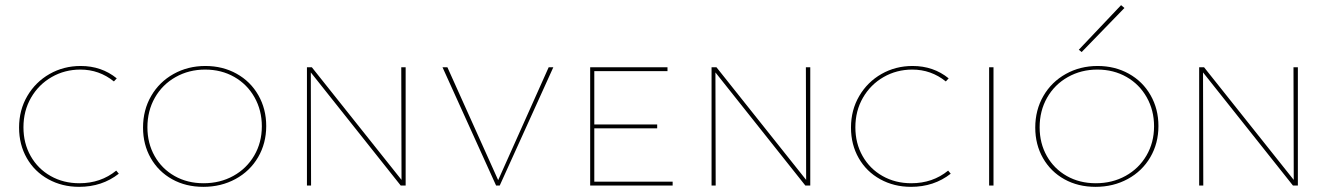

<svg xmlns="http://www.w3.org/2000/svg" viewBox="-20 -720 5160 745"><path d="M54 -225Q54 -293 86 -347.5Q118 -402 172.5 -433Q227 -464 293 -464Q374 -464 433 -416L422 -404Q365 -450 292 -450Q231 -450 180.5 -421Q130 -392 100.5 -341Q71 -290 71 -226Q71 -164 99 -114.5Q127 -65 176.5 -37Q226 -9 288 -9Q371 -9 431 -58L441 -46Q376 5 287 5Q221 5 167.5 -24.5Q114 -54 84 -106.5Q54 -159 54 -225Z M535 -225Q535 -293 566.5 -347.5Q598 -402 653.5 -433Q709 -464 777 -464Q844 -464 898 -434Q952 -404 982.5 -350.5Q1013 -297 1013 -231Q1013 -164 981.5 -110Q950 -56 894 -25.5Q838 5 769 5Q701 5 648 -24.5Q595 -54 565 -106.5Q535 -159 535 -225ZM996 -230Q996 -292 967.5 -342.5Q939 -393 889 -421.5Q839 -450 776 -450Q713 -450 661.5 -421Q610 -392 581 -341Q552 -290 552 -226Q552 -164 580 -114.5Q608 -65 657.5 -37Q707 -9 770 -9Q834 -9 885.5 -37.5Q937 -66 966.5 -116.5Q996 -167 996 -230Z M1554 -459V0H1535L1186 -439L1187 0H1171V-459H1190L1538 -22L1537 -459Z M2127 -459 1919 0H1905L1697 -459H1716L1913 -21L2109 -459Z M2590 -15V0H2270V-459H2570V-444H2286V-237H2530V-222H2286V-15Z M3124 -459V0H3105L2756 -439L2757 0H2741V-459H2760L3108 -22L3107 -459Z M3282 -225Q3282 -293 3314 -347.5Q3346 -402 3400.5 -433Q3455 -464 3521 -464Q3602 -464 3661 -416L3650 -404Q3593 -450 3520 -450Q3459 -450 3408.5 -421Q3358 -392 3328.5 -341Q3299 -290 3299 -226Q3299 -164 3327 -114.5Q3355 -65 3404.5 -37Q3454 -9 3516 -9Q3599 -9 3659 -58L3669 -46Q3604 5 3515 5Q3449 5 3395.5 -24.5Q3342 -54 3312 -106.5Q3282 -159 3282 -225Z M3818 -459H3835V0H3818Z M4166 -527 4330 -700 4343 -689 4177 -518ZM3997 -225Q3997 -293 4028.5 -347.5Q4060 -402 4115.5 -433Q4171 -464 4239 -464Q4306 -464 4360 -434Q4414 -404 4444.5 -350.5Q4475 -297 4475 -231Q4475 -164 4443.5 -110Q4412 -56 4356 -25.5Q4300 5 4231 5Q4163 5 4110 -24.5Q4057 -54 4027 -106.5Q3997 -159 3997 -225ZM4458 -230Q4458 -292 4429.5 -342.5Q4401 -393 4351 -421.5Q4301 -450 4238 -450Q4175 -450 4123.5 -421Q4072 -392 4043 -341Q4014 -290 4014 -226Q4014 -164 4042 -114.5Q4070 -65 4119.5 -37Q4169 -9 4232 -9Q4296 -9 4347.5 -37.5Q4399 -66 4428.5 -116.5Q4458 -167 4458 -230Z M5016 -459V0H4997L4648 -439L4649 0H4633V-459H4652L5000 -22L4999 -459Z"/></svg>

Font: Ysabeau SC Thin
Style: Regular
Weight: 200
Designer: Christian Thalmann (Catharsis Fonts)
Version: Version 0.003